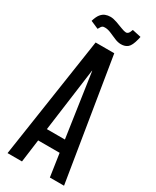

<svg xmlns="http://www.w3.org/2000/svg" viewBox="-258 -1111 961 1180"><g transform="rotate(30 222.5 -521.0)"><path d="M22 0 150.9 -859.4H283.2L422.9 0H322.3L298.3 -161.6H146L124.5 0ZM157.7 -248.5H285.6L219.7 -698.2H218.3ZM290.5 -927.7Q269 -927.7 245.4 -937.7Q221.7 -947.8 198.7 -957.8Q175.8 -967.8 155.3 -967.8Q147.5 -967.8 144 -966.8Q136.2 -964.8 131.1 -957.8Q126 -950.7 119.1 -938L63 -962.4Q72.8 -995.6 86.2 -1012.5Q99.6 -1029.3 116.2 -1035.6Q132.8 -1042 151.9 -1042Q171.9 -1042 197.5 -1033Q223.1 -1023.9 246.1 -1014.9Q269 -1005.9 281.2 -1005.9H283.2Q290 -1006.8 296.4 -1012.7Q302.7 -1018.6 310.5 -1040.5L372.6 -1026.9L368.2 -1007.3Q356 -958.5 337.6 -943.1Q319.3 -927.7 290.5 -927.7Z"/></g></svg>

Font: Antonio Medium
Style: Regular
Weight: 500
Designer: Vernon Adams
Foundry: Vernon Adams
Version: Version 1.002